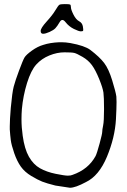

<svg xmlns="http://www.w3.org/2000/svg" viewBox="-20 -888 615 929"><path d="M219.7 -733.4Q200.2 -724.6 188.5 -724.6Q176.8 -724.6 176.8 -738.3Q176.8 -752 205.6 -783.7Q234.4 -815.4 248 -838.4Q261.7 -861.3 267.1 -864.7Q272.5 -868.2 293.5 -868.2Q314.5 -868.2 318.8 -866.2Q323.2 -864.3 323.2 -853Q323.2 -841.8 335.4 -817.4Q347.7 -793 362.8 -785.2Q377.9 -777.3 380.9 -760.3Q383.8 -743.2 382.3 -739.7Q380.9 -736.3 371.1 -736.3Q361.3 -736.3 337.4 -748Q313.5 -759.8 297.1 -780.8Q280.8 -801.8 268.8 -781.2Q256.8 -760.7 248 -751.5Q239.3 -742.2 219.7 -733.4ZM266.6 -683.6Q272.5 -683.6 278.3 -683.6Q296.9 -683.6 320.3 -679.7Q389.6 -667 417 -646.5Q461.9 -612.3 483.9 -583.5Q505.9 -554.7 522.9 -499Q540 -443.4 543 -420.9Q543.9 -412.1 543.9 -394.5Q543.9 -365.2 541 -310.5Q536.1 -222.7 497.6 -129.9Q459 -37.1 395.5 -6.8Q344.7 20.5 318.4 20.5L248 9.8Q205.1 -1 184.1 -9.3Q163.1 -17.6 131.3 -36.6Q99.6 -55.7 81.1 -81.5Q62.5 -107.4 48.8 -147Q35.2 -186.5 32.2 -210Q29.3 -232.4 27.3 -261.7Q27.3 -261.7 27.3 -277.3Q27.3 -307.6 32.2 -366.2Q39.1 -441.4 46.4 -469.2Q53.7 -497.1 72.3 -546.9Q90.8 -596.7 98.6 -609.9Q106.4 -623 134.3 -643.1Q162.1 -663.1 189.5 -670.9Q221.7 -681.6 266.6 -683.6ZM85.9 -360.4Q84 -335.9 84 -311.5Q84 -271.5 89.8 -231.4Q98.6 -167 120.1 -129.4Q141.6 -91.8 173.8 -73.7Q206.1 -55.7 249.5 -46.9Q293 -38.1 308.1 -38.1Q323.2 -38.1 331.1 -42Q407.2 -68.4 442.4 -132.8Q449.2 -146.5 461.9 -193.4Q474.6 -240.2 474.6 -250Q474.6 -259.8 479 -280.8Q483.4 -301.8 483.4 -359.9Q483.4 -418 480.5 -439.9Q477.5 -461.9 460 -505.4Q442.4 -548.8 424.8 -572.8Q407.2 -596.7 379.4 -612.8Q351.6 -628.9 339.8 -631.8Q328.1 -634.8 292 -634.8Q255.9 -634.8 218.8 -619.6Q181.6 -604.5 155.8 -576.2Q129.9 -547.9 110.8 -486.3Q91.8 -424.8 85.9 -360.4Z"/></svg>

Font: Drukaatie burti
Style: Light
Weight: 300
Version: Version 0.14